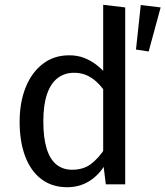

<svg xmlns="http://www.w3.org/2000/svg" viewBox="-20 -770 691 802"><path d="M269 -539Q303 -539 330.5 -528.5Q358 -518 380.5 -501Q403 -484 421 -463L420 -385Q403 -410 383.5 -428Q364 -446 341 -456Q318 -466 289 -466Q250 -466 221 -444Q192 -422 176.5 -377Q161 -332 161 -263Q161 -194 175 -149Q189 -104 216 -82.5Q243 -61 281 -61Q328 -61 359.5 -84.5Q391 -108 419 -151L422 -88Q397 -42 355.5 -15Q314 12 261 12Q197 12 152.5 -22Q108 -56 85 -117.5Q62 -179 62 -261Q62 -342 87 -404.5Q112 -467 158.5 -503Q205 -539 269 -539ZM411 -123V-750L503 -739V0H422L411 -89ZM651 -739 568 -749 548 -563 601 -555Z"/></svg>

Font: Fira Sans Variable
Style: Regular
Weight: 400
Designer: Carrois Corporate & Edenspiekermann AG
Foundry: Carrois Corporate GbR & Edenspiekermann AG
Version: Version 4.202